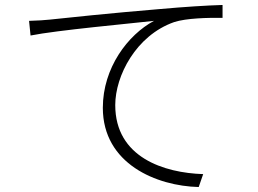

<svg xmlns="http://www.w3.org/2000/svg" viewBox="-20 -734 1040 773"><path d="M97 -650 103 -591C206 -612 512 -640 600 -650C495 -594 394 -461 394 -300C394 -74 611 15 780 19L798 -33C641 -38 444 -100 444 -311C444 -428 527 -591 681 -645C730 -661 818 -663 876 -662V-714C812 -712 729 -707 617 -697C435 -682 234 -661 180 -655C160 -653 134 -651 97 -650Z"/></svg>

Font: Noto Sans CJK JP Light
Style: Regular
Weight: 300
Designer: Ryoko NISHIZUKA (kana & ideographs); Paul D. Hunt (Latin, Greek & Cyrillic); Wenlong ZHANG (bopomofo); Sandoll Communica
Foundry: Adobe Systems Incorporated
Version: Version 1.004;PS 1.004;hotconv 1.0.82;makeotf.lib2.5.63406